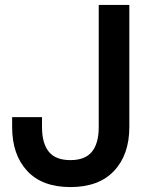

<svg xmlns="http://www.w3.org/2000/svg" viewBox="-20 -740 593 772"><path d="M263.2 12.2Q149.4 12.2 89.1 -53Q28.8 -118.2 28.8 -229V-269H148.9V-229Q148.9 -163.6 176.3 -129.9Q203.6 -96.2 263.2 -96.2Q322.3 -96.2 349.6 -129.9Q377 -163.6 377 -229V-720.2H500V-229Q500 -118.2 438.7 -53Q377.4 12.2 263.2 12.2Z"/></svg>

Font: Aspekta 550
Style: Regular
Weight: 550
Designer: Ivo Dolenc
Version: Version 2.000